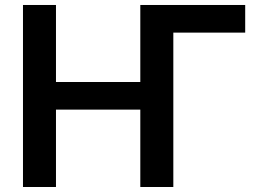

<svg xmlns="http://www.w3.org/2000/svg" viewBox="-20 -747 1039 767"><path d="M959.5 -727.1V-616.7H672.4V0H540.5V-309.1H203.6V0H71.8V-727.1H203.6V-419.4H540.5V-727.1Z"/></svg>

Font: Interop SemBd
Style: Regular
Weight: 600
Designer: Rasmus Andersson, Google, Jang Haemin
Foundry: jhaemin
Version: Version 1.007